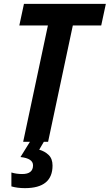

<svg xmlns="http://www.w3.org/2000/svg" viewBox="-20 -734 568 994"><path d="M135 0 86 79Q151 86 151 122Q151 167 95 167Q65 167 39 159V231Q70 240 109 240Q252 240 252 123Q252 88 232 68.5Q212 49 183 41L207 0H229L357 -602H504L528 -714H104L80 -602H228L100 0Z"/></svg>

Font: Noto Sans UI SemiCondensed
Style: Bold Italic
Weight: 700
Width: 4
Designer: Monotype Design Team
Foundry: Monotype Imaging Inc.
Version: 1.001